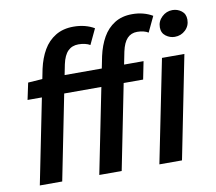

<svg xmlns="http://www.w3.org/2000/svg" viewBox="-79 -810 1017 903"><g transform="rotate(-10 429.5 -359.0)"><path d="M40 0 148 -538Q159 -588 181 -626Q203 -664 239 -686Q275 -708 325 -708Q354 -708 379 -701.5Q404 -695 424 -683L389 -609Q380 -615 365 -618.5Q350 -622 334 -622Q303 -622 283.5 -602.5Q264 -583 255 -541L147 0ZM324 0 434 -548Q445 -598 466.5 -636Q488 -674 523 -696Q558 -718 607 -718Q635 -718 659.5 -711.5Q684 -705 704 -693L669 -619Q660 -625 646 -628.5Q632 -632 616 -632Q587 -632 568.5 -612.5Q550 -593 541 -551L431 0ZM53 -406 70 -486 142 -491H622L605 -406ZM611 0 710 -491H817L719 0ZM787 -578Q764 -578 744.5 -592.5Q725 -607 725 -634Q725 -663 746.5 -683.5Q768 -704 797 -704Q821 -704 840 -689.5Q859 -675 859 -648Q859 -618 838 -598Q817 -578 787 -578Z"/></g></svg>

Font: Source Sans 3 SemiBold
Style: Italic
Weight: 600
Italic angle: -11°
Designer: Paul D. Hunt
Foundry: Adobe
Version: Version 3.046;hotconv 1.0.118;makeotfexe 2.5.65603